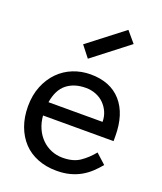

<svg xmlns="http://www.w3.org/2000/svg" viewBox="-174 -1088 1016 1206"><g transform="rotate(20 334.0 -485.0)"><path d="M472.5 -977.5 533.8 -905 295 -720 236.2 -795ZM348.8 8.8Q280 8.8 223.1 -13.8Q166.2 -36.2 126.9 -78.1Q87.5 -120 65.6 -179.4Q43.8 -238.8 43.8 -311.2Q43.8 -386.2 68.1 -446.2Q92.5 -506.2 133.8 -548.1Q175 -590 230 -611.9Q285 -633.8 346.2 -633.8Q478.8 -633.8 551.2 -551.9Q623.8 -470 623.8 -321.2V-288.8H152.5Q156.2 -242.5 173.1 -204.4Q190 -166.2 217.5 -138.8Q245 -111.2 281.2 -96.2Q317.5 -81.2 357.5 -81.2Q427.5 -81.2 471.9 -111.2Q516.2 -141.2 553.8 -187.5L620 -127.5Q596.2 -98.8 569.4 -73.8Q542.5 -48.8 510.6 -30.6Q478.8 -12.5 439.4 -1.9Q400 8.8 348.8 8.8ZM517.5 -378.8Q517.5 -413.8 504.4 -443.8Q491.2 -473.8 468.8 -496.2Q446.2 -518.8 415 -531.2Q383.8 -543.8 346.2 -543.8Q270 -543.8 220 -504.4Q170 -465 156.2 -378.8Z"/></g></svg>

Font: Abordage
Style: Regular
Weight: 400
Designer: Ange Degheest & Eugénie Bidaut
Foundry: Velvetyne Type Foundry
Version: Version 1.000;FEAKit 1.0